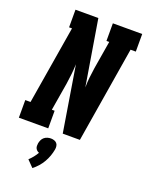

<svg xmlns="http://www.w3.org/2000/svg" viewBox="-191 -821 891 1168"><g transform="rotate(20 254.5 -237.5)"><path d="M-11 0V-114H23L107 -621H88V-735H236L306 -311Q306 -343 309.5 -376Q313 -409 318 -441L348 -621H330V-735H520V-621H486L384 0H273L204 -424Q203 -392 199.5 -359Q196 -326 191 -294L161 -114H179V0ZM171 260 130 218Q144 205 156 190Q168 175 177 159Q169 156 163.5 151Q158 146 154.5 139Q151 132 151 123.5Q151 115 152 107Q154 96 159 85Q164 74 173 66.5Q182 59 193.5 55.5Q205 52 216 52Q227 52 237.5 55.5Q248 59 254.5 66.5Q261 74 262.5 85Q264 96 262 107Q258 129 250.5 150Q243 171 231.5 191Q220 211 204.5 228.5Q189 246 171 260Z"/></g></svg>

Font: Iosevka Curly Slab HvObl
Style: Regular
Weight: 900
Italic angle: -9°
Monospace: yes
Designer: Belleve Invis
Foundry: Belleve Invis
Version: Version 11.1.0; ttfautohint (v1.8.3)